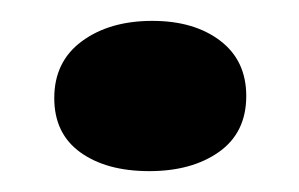

<svg xmlns="http://www.w3.org/2000/svg" viewBox="-20 -347 287 184"><path d="M216 -255Q216 -220 190 -201.5Q164 -183 123 -183Q82 -183 57 -201Q32 -219 32 -253Q32 -288 58.5 -307.5Q85 -327 126 -327Q166 -327 191 -308Q216 -289 216 -255Z"/></svg>

Font: Sansita
Style: Bold
Weight: 700
Designer: Pablo Cosgaya
Foundry: Omnibus-Type
Version: Version 1.006